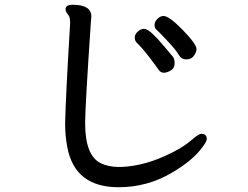

<svg xmlns="http://www.w3.org/2000/svg" viewBox="-20 -750 1040 805"><path d="M824 -189Q847 -189 847 -167Q847 -157 828 -132Q786 -75 699 -25Q597 35 477 35Q293 35 262 -134Q253 -181 253 -233Q256 -355 274 -652V-658Q274 -679 264.5 -690Q255 -701 255 -712Q255 -730 285 -730Q363 -730 363 -681V-680L361 -658Q337 -301 337 -237V-233Q337 -98 402 -66Q434 -50 478 -50H488Q591 -54 701 -110Q751 -135 782 -162Q813 -189 824 -189ZM804 -544Q804 -533 793.5 -517Q783 -501 761.5 -501Q740 -501 729.5 -520Q719 -539 682 -578.5Q645 -618 636.5 -625Q628 -632 628 -645.5Q628 -659 640 -671Q652 -683 666 -683Q689 -683 746.5 -624Q804 -565 804 -544ZM554 -570Q545 -579 545 -592.5Q545 -606 557.5 -617.5Q570 -629 584 -629Q598 -629 620.5 -607.5Q643 -586 671 -552.5Q699 -519 705.5 -511.5Q712 -504 712 -484Q712 -464 696 -454.5Q680 -445 666.5 -445Q653 -445 643.5 -459.5Q634 -474 603.5 -513.5Q573 -553 554 -570Z"/></svg>

Font: LXGW ZhenKai
Style: Regular
Weight: 400
Designer: LXGW / Fontworks Inc.
Foundry: LXGW / Fontworks Inc.
Version: Version 0.800;June 8, 2025